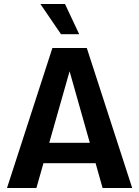

<svg xmlns="http://www.w3.org/2000/svg" viewBox="-20 -940 695 960"><path d="M207 -226H445L484 -124H168ZM242 -700H361L162 0H15ZM295 -700H414L641 0H493ZM182 -920H305L376 -769H285Z"/></svg>

Font: Moderustic SemiBold
Style: Regular
Weight: 600
Designer: Tural Alisoy
Foundry: TAFT Foundry
Version: Version 2.120